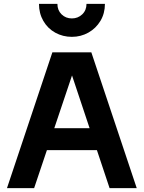

<svg xmlns="http://www.w3.org/2000/svg" viewBox="-20 -970 741 990"><path d="M250 -700H451L685 0H545L319 -678H384L156 0H16ZM164 -309H537V-196H164ZM181 -950H276Q276 -917 297.5 -896Q319 -875 350.5 -875Q382 -875 404 -896Q426 -917 426 -950H521Q521 -901 498 -862.5Q475 -824 436 -802Q396.9 -780 350.5 -780Q304.1 -780 265 -801.5Q226 -823 203.5 -862Q181 -901 181 -950Z"/></svg>

Font: Uncut Sans Variable
Style: Regular
Weight: 400
Designer: Kasper Nordkvist
Foundry: UNCUT.wtf
Version: Version 1.303;Glyphs 3.1.2 (3151)